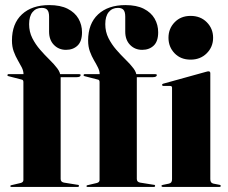

<svg xmlns="http://www.w3.org/2000/svg" viewBox="-20 -735 898 755"><path d="M218.5 -31.5Q218.5 -25.5 221.5 -22Q224.5 -18.5 231 -17L284 -8.5Q287 -8.5 288.8 -7.5Q290.5 -6.5 290.5 -4Q290.5 0 285.5 0H24Q23 0 21.8 -0.8Q20.5 -1.5 20.5 -3Q20.5 -4.5 21.5 -5.5Q22.5 -6.5 25.5 -7L61.5 -15.5Q67 -17 69.5 -20Q72 -23 72 -27V-412.5Q72 -416 70.5 -418.8Q69 -421.5 65.5 -422L13 -435.5Q11 -436.5 10 -437.2Q9 -438 9 -439.5Q9 -441 10.5 -442.2Q12 -443.5 13.5 -443.5H80L72.5 -438V-442.5Q72.5 -456 65.8 -469.5Q59 -483 50 -498.2Q41 -513.5 34 -532.5Q27 -551.5 27 -575.5Q27 -642 66.2 -678.5Q105.5 -715 173.5 -715Q217.5 -715 246 -700.5Q274.5 -686 288.5 -661.8Q302.5 -637.5 302.5 -608Q302.5 -572.5 285 -555.8Q267.5 -539 239.5 -539Q211 -539 192 -558.5Q173 -578 173 -610.5V-669.5Q173 -688 166.2 -696Q159.5 -704 144.5 -704Q121.5 -704 108 -687.5Q94.5 -671 94.5 -640Q94.5 -610 107 -585.2Q119.5 -560.5 137.8 -539.5Q156 -518.5 174.5 -500.5Q193 -482.5 205.2 -466.2Q217.5 -450 217.5 -435V-430L210.5 -443.5H290.5Q294 -443.5 295.5 -442.8Q297 -442 297 -439.5Q297 -435.5 292.8 -433.5Q288.5 -431.5 281.5 -431.5H218.5ZM518 -31.5Q518 -25.5 521 -22Q524 -18.5 530.5 -17L583.5 -8.5Q586.5 -8.5 588.2 -7.5Q590 -6.5 590 -4Q590 0 585 0H323.5Q322.5 0 321.2 -0.8Q320 -1.5 320 -3Q320 -4.5 321 -5.5Q322 -6.5 325 -7L361 -15.5Q366.5 -17 369 -20Q371.5 -23 371.5 -27V-412.5Q371.5 -416 370 -418.8Q368.5 -421.5 365 -422L312.5 -435.5Q310.5 -436.5 309.5 -437.2Q308.5 -438 308.5 -439.5Q308.5 -441 310 -442.2Q311.5 -443.5 313 -443.5H379.5L372 -438V-442.5Q372 -456 365.2 -469.5Q358.5 -483 349.5 -498.2Q340.5 -513.5 333.5 -532.5Q326.5 -551.5 326.5 -575.5Q326.5 -642 365.8 -678.5Q405 -715 473 -715Q517 -715 545.5 -700.5Q574 -686 588 -661.8Q602 -637.5 602 -608Q602 -572.5 584.5 -555.8Q567 -539 539 -539Q510.5 -539 491.5 -558.5Q472.5 -578 472.5 -610.5V-669.5Q472.5 -688 465.8 -696Q459 -704 444 -704Q421 -704 407.5 -687.5Q394 -671 394 -640Q394 -610 406.5 -585.2Q419 -560.5 437.2 -539.5Q455.5 -518.5 474 -500.5Q492.5 -482.5 504.8 -466.2Q517 -450 517 -435V-430L510 -443.5H590Q593.5 -443.5 595 -442.8Q596.5 -442 596.5 -439.5Q596.5 -435.5 592.2 -433.5Q588 -431.5 581 -431.5H518ZM807 -447.5V-30.5Q807 -23 809.8 -18.8Q812.5 -14.5 819 -13L842 -8.5Q845.5 -8 846.8 -6.8Q848 -5.5 848 -4Q848 -2 846.8 -1Q845.5 0 843 0H620Q618 0 616.5 -1Q615 -2 615 -4Q615 -5.5 616.2 -6.5Q617.5 -7.5 620.5 -8L644.5 -13Q651 -14.5 653.8 -18.8Q656.5 -23 656.5 -30.5V-389.5Q656.5 -393.5 654.8 -395.2Q653 -397 648.5 -397H622.5Q619.5 -397.5 618.5 -398.5Q617.5 -399.5 617.5 -401.5Q617.5 -403.5 618.8 -404.5Q620 -405.5 622 -406L788 -452Q793.5 -453.5 795.5 -454Q797.5 -454.5 800.5 -454.5Q803.5 -454.5 805.2 -452.5Q807 -450.5 807 -447.5ZM729.5 -500.5Q690.5 -500.5 666.5 -525.5Q642.5 -550.5 642.5 -586.5Q642.5 -622.5 666.8 -647.5Q691 -672.5 729.5 -672.5Q768.5 -672.5 793.2 -647.5Q818 -622.5 818 -586.5Q818 -550.5 793 -525.5Q768 -500.5 729.5 -500.5Z"/></svg>

Font: Fraunces 120pt
Style: Bold
Weight: 700
Version: Version 1.000;[b76b70a41]